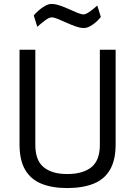

<svg xmlns="http://www.w3.org/2000/svg" viewBox="-20 -943 685 973"><path d="M320 10Q244 10 190 -12Q136 -34 107.5 -82.5Q79 -131 79 -211V-691H159V-209Q159 -130 201.5 -95.5Q244 -61 320 -61Q400 -61 443 -95.5Q486 -130 486 -209V-691H566V-211Q566 -132 537.5 -83Q509 -34 454 -12Q399 10 320 10ZM405 -801Q387 -801 364 -809Q341 -817 317 -828Q293 -839 273 -847Q253 -855 242 -855Q229 -855 207 -838.5Q185 -822 169 -807L151 -865Q162 -878 177 -891Q192 -904 209 -913.5Q226 -923 241 -923Q260 -923 283.5 -915Q307 -907 330 -896.5Q353 -886 372.5 -878Q392 -870 404 -870Q415 -870 436 -885Q457 -900 473 -915L491 -857Q482 -845 467.5 -832Q453 -819 436.5 -810Q420 -801 405 -801Z"/></svg>

Font: Cairo Play
Style: Regular
Weight: 400
Designer: Mohamed Gaber, Accademia di Belle Arti di Urbino
Foundry: Kief Type Foundry, Accademia di Belle Arti di Urbino
Version: Version 3.119